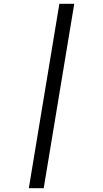

<svg xmlns="http://www.w3.org/2000/svg" viewBox="-20 -843 540 1006"><path d="M131 143 291 -823H369L209 143Z"/></svg>

Font: Iosevka Web
Style: Italic
Weight: 400
Italic angle: -9°
Monospace: yes
Designer: Belleve Invis
Foundry: Belleve Invis
Version: Version 28.0.3; ttfautohint (v1.8.3)